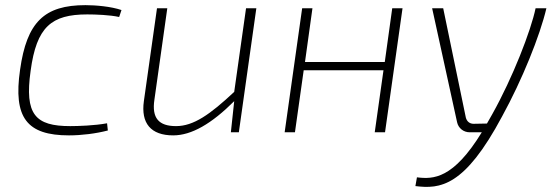

<svg xmlns="http://www.w3.org/2000/svg" viewBox="-20 -514 2164 746"><path d="M312 -494C152 -494 84 -428 58 -243C31 -57 84 12 248 12C297 12 353 5 399 -7L396 -35C348 -26 283 -24 253 -24C117 -24 75 -69 99 -239C122 -410 180 -458 319 -458C351 -458 407 -456 443 -448L452 -475C411 -489 351 -494 312 -494Z M936 -482 890 -157C796 -69 732 -24 664 -24C597 -24 569 -55 580 -127L630 -482H590L539 -121C527 -35 566 12 653 12C724 12 802 -33 890 -121L877 0H908L976 -482Z M1504 -482 1475 -273H1165L1194 -482H1154L1086 0H1126L1160 -241H1470L1436 0H1476L1544 -482Z M2061 -482C2043 -395 1972 -212 1893 -71C1886 -58 1879 -46 1872 -34L1820 -33C1805 -33 1794 -42 1790 -57L1702 -482H1659L1756 -39C1761 -16 1781 0 1805 0H1852C1741 181 1664 183 1600 175L1594 209C1690 221 1785 212 1931 -62C2008 -202 2078 -375 2103 -482Z"/></svg>

Font: Exo 2 Extra Light
Style: Italic
Weight: 250
Italic angle: -8°
Designer: Natanael Gama
Version: Version 1.001;PS 001.001;hotconv 1.0.88;makeotf.lib2.5.64775